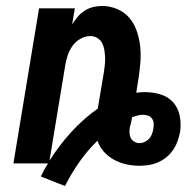

<svg xmlns="http://www.w3.org/2000/svg" viewBox="-20 -548 640 644"><path d="M198 76 117 44Q122 33 128 22Q134 11 141 0H25L111 -520H231L222 -466Q230 -479 240.5 -491.5Q251 -504 264.5 -512.5Q278 -521 293 -524.5Q308 -528 322 -528Q349 -528 373.5 -517.5Q398 -507 414 -488Q430 -469 438.5 -444.5Q447 -420 450 -394.5Q453 -369 451 -341.5Q449 -314 445 -287L437 -237Q444 -238 452 -238.5Q460 -239 467 -239Q494 -239 519.5 -231Q545 -223 561.5 -204Q578 -185 583 -158.5Q588 -132 584 -105Q581 -90 575.5 -74.5Q570 -59 560.5 -45Q551 -31 538 -20.5Q525 -10 510 -3.5Q495 3 479 5.5Q463 8 448 8Q425 8 403 3Q381 -2 362 -12.5Q343 -23 328.5 -39Q314 -55 307 -76Q273 -43 246 -4.5Q219 34 198 76ZM146 -9Q178 -60 218.5 -104.5Q259 -149 308 -184L328 -303Q330 -316 331.5 -329Q333 -342 332.5 -355Q332 -368 330 -380.5Q328 -393 322.5 -403.5Q317 -414 306.5 -420.5Q296 -427 283 -427Q266 -427 250 -418Q234 -409 223.5 -394.5Q213 -380 207.5 -363.5Q202 -347 199 -330ZM448 -68Q457 -68 465.5 -72Q474 -76 480 -82.5Q486 -89 489.5 -98Q493 -107 494 -115Q496 -125 495.5 -134Q495 -143 490 -150Q485 -157 477 -160Q469 -163 460 -163Q450 -163 441 -160.5Q432 -158 423 -155V-154Q422 -149 421 -144Q420 -139 419 -134Q418 -130 417 -126.5Q416 -123 415 -119Q414 -110 414.5 -101Q415 -92 419 -84.5Q423 -77 431 -72.5Q439 -68 448 -68Z"/></svg>

Font: Zed Sans Extended
Style: Bold Italic
Weight: 700
Width: 7
Italic angle: -9°
Designer: Belleve Invis
Foundry: Belleve Invis
Version: Version 1.0.0; ttfautohint (v1.8.4)